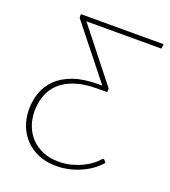

<svg xmlns="http://www.w3.org/2000/svg" viewBox="-131 -799 798 903"><g transform="rotate(20 268.0 -347.5)"><path d="M530 -680H155L358 -423Q362.5 -418 361.5 -410L360 -400.5H312.5Q245 -400.5 198.8 -384.5Q152.5 -368.5 123.8 -341Q95 -313.5 82.5 -277Q70 -240.5 70 -199.5Q70 -161.5 82.5 -128Q95 -94.5 119 -69.2Q143 -44 177.5 -29.5Q212 -15 256 -15Q291 -15 321.5 -23.2Q352 -31.5 376.5 -43.8Q401 -56 418.5 -70Q436 -84 445 -95.5Q449 -99 452.5 -99Q455 -99 457.5 -96L466.5 -85.5Q453 -68.5 431.5 -51.8Q410 -35 382.2 -21.8Q354.5 -8.5 321.5 -0.2Q288.5 8 252.5 8Q203.5 8 164.5 -8.2Q125.5 -24.5 98.5 -52.5Q71.5 -80.5 57 -118.2Q42.5 -156 42.5 -199Q42.5 -244.5 57 -284.8Q71.5 -325 103.2 -355.5Q135 -386 185.8 -403.8Q236.5 -421.5 309 -421.5H328.5L123 -680Q119.5 -684 119 -687.8Q118.5 -691.5 118.5 -695L120 -703H533Z"/></g></svg>

Font: Lato ExtraLight
Style: Italic
Weight: 275
Italic angle: -7°
Designer: Lukasz Dziedzic with Adam Twardoch and Botio Nikoltchev
Foundry: tyPoland Lukasz Dziedzic
Version: Version 2.015; 2015-08-06; http://www.latofonts.com/